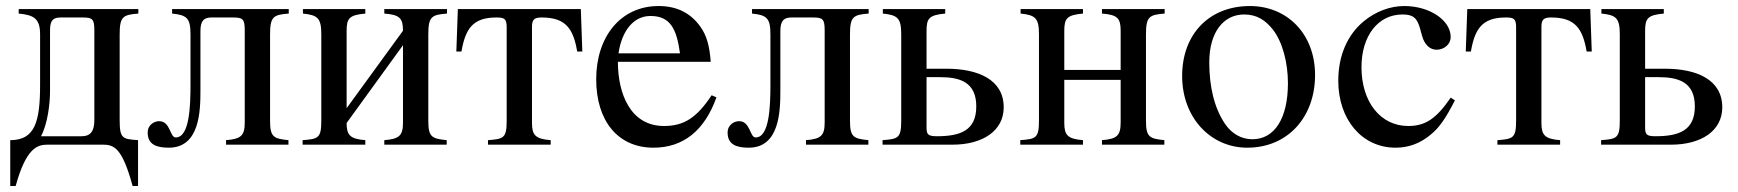

<svg xmlns="http://www.w3.org/2000/svg" viewBox="-20 -480 5766 637"><path d="M293 -81C293 -41 277 -28 251 -28H116C138 -69 146 -135 146 -179V-380C146 -415 158 -422 183 -422H253C287 -422 293 -417 293 -379ZM439 -450H42V-435C91 -430 113 -420 113 -366V-199C113 -76 96 -15 14 -15V137H32C66 13 103 0 136 0H322C360 0 386 13 420 137H438V-15C387 -19 377 -19 377 -82V-366C377 -425 388 -431 439 -435Z M938 -450H551V-435C600 -430 612 -420 612 -366V-199C612 -128 609 -24 563 -24C543 -24 546 -78 508 -78C493 -78 470 -67 470 -40C470 0 500 10 540 10C642 10 645 -110 645 -179V-377C645 -412 657 -422 682 -422H752C786 -422 792 -417 792 -379V-74C792 -30 780 -19 730 -15V0H937V-15C888 -20 876 -25 876 -79V-366C876 -425 887 -431 938 -435Z M1463 -450H1255V-435C1306 -431 1317 -420 1317 -378L1130 -121V-377C1130 -419 1138 -430 1192 -435V-450H985V-435C1034 -430 1046 -420 1046 -366V-79C1046 -21 1035 -19 984 -15V0H1192V-15C1141 -19 1130 -32 1130 -72L1317 -330V-74C1317 -30 1305 -19 1255 -15V0H1462V-15C1413 -20 1401 -25 1401 -79V-366C1401 -425 1412 -431 1463 -435Z M1912 -309 1907 -450H1499L1494 -309H1511C1524 -385 1549 -422 1627 -422C1653 -422 1661 -418 1661 -390V-79C1661 -21 1650 -19 1599 -15V0H1807V-15C1756 -19 1745 -32 1745 -72V-390C1745 -414 1751 -422 1777 -422C1857 -422 1882 -385 1895 -309Z M2032 -303C2043 -378 2082 -427 2138 -427C2204 -427 2225 -384 2236 -303ZM2341 -164C2292 -90 2250 -62 2183 -62C2071 -62 2030 -170 2030 -275H2338C2334 -329 2324 -363 2304 -391C2272 -436 2227 -460 2165 -460C2039 -460 1958 -358 1958 -217C1958 -79 2030 10 2148 10C2248 10 2318 -48 2357 -157Z M2862 -450H2475V-435C2524 -430 2536 -420 2536 -366V-199C2536 -128 2533 -24 2487 -24C2467 -24 2470 -78 2432 -78C2417 -78 2394 -67 2394 -40C2394 0 2424 10 2464 10C2566 10 2569 -110 2569 -179V-377C2569 -412 2581 -422 2606 -422H2676C2710 -422 2716 -417 2716 -379V-74C2716 -30 2704 -19 2654 -15V0H2861V-15C2812 -20 2800 -25 2800 -79V-366C2800 -425 2811 -431 2862 -435Z M3054 -224H3099C3164 -224 3219 -208 3219 -127C3219 -46 3165 -28 3088 -28C3057 -28 3054 -35 3054 -59ZM3054 -252V-377C3054 -419 3062 -430 3116 -435V-450H2909V-435C2958 -430 2970 -420 2970 -366V-79C2970 -21 2959 -19 2908 -15V0H3140C3239 0 3310 -45 3310 -124C3310 -216 3225 -252 3120 -252Z M3844 -450H3636V-435C3687 -431 3698 -420 3698 -378V-248H3511V-377C3511 -419 3519 -430 3573 -435V-450H3366V-435C3415 -430 3427 -420 3427 -366V-79C3427 -21 3416 -19 3365 -15V0H3573V-15C3522 -19 3511 -32 3511 -72V-215H3698V-74C3698 -30 3686 -19 3636 -15V0H3843V-15C3794 -20 3782 -25 3782 -79V-366C3782 -425 3793 -431 3844 -435Z M4253 -204C4253 -88 4209 -18 4135 -18C4099 -18 4067 -36 4045 -68C4008 -122 3992 -194 3992 -273C3992 -373 4039 -432 4108 -432C4151 -432 4179 -412 4203 -382C4235 -341 4253 -272 4253 -204ZM4343 -231C4343 -369 4249 -460 4127 -460C3992 -460 3902 -367 3902 -228C3902 -89 3997 10 4118 10C4253 10 4343 -92 4343 -231Z M4793 -156C4745 -86 4709 -62 4652 -62C4560 -62 4497 -142 4497 -257C4497 -361 4552 -432 4633 -432C4669 -432 4682 -420 4692 -383L4698 -361C4706 -332 4724 -315 4746 -315C4772 -315 4793 -334 4793 -357C4793 -413 4723 -460 4639 -460C4592 -460 4544 -442 4504 -409C4450 -364 4420 -295 4420 -212C4420 -83 4499 10 4610 10C4653 10 4691 -4 4725 -32C4755 -56 4775 -85 4807 -147Z M5261 -309 5256 -450H4848L4843 -309H4860C4873 -385 4898 -422 4976 -422C5002 -422 5010 -418 5010 -390V-79C5010 -21 4999 -19 4948 -15V0H5156V-15C5105 -19 5094 -32 5094 -72V-390C5094 -414 5100 -422 5126 -422C5206 -422 5231 -385 5244 -309Z M5438 -224H5483C5548 -224 5603 -208 5603 -127C5603 -46 5549 -28 5472 -28C5441 -28 5438 -35 5438 -59ZM5438 -252V-377C5438 -419 5446 -430 5500 -435V-450H5293V-435C5342 -430 5354 -420 5354 -366V-79C5354 -21 5343 -19 5292 -15V0H5524C5623 0 5694 -45 5694 -124C5694 -216 5609 -252 5504 -252Z"/></svg>

Font: XITS
Style: Regular
Weight: 400
Designer: MicroPress Inc., with final additions and corrections provided by Coen Hoffman, Elsevier (retired)
Version: Version 1.302